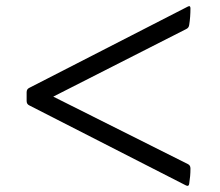

<svg xmlns="http://www.w3.org/2000/svg" viewBox="-20 -598 710 620"><path d="M595 -571Q595 -581 587 -577L74 -314Q66 -310 66 -300V-272Q66 -262 74 -258L581 1Q590 5 591 -5Q593 -18 594 -29.5Q595 -41 595 -54Q595 -64 587 -68L152 -286L581 -504Q590 -508 591 -518Q593 -530 594 -544Q595 -558 595 -571Z"/></svg>

Font: Hahmlet
Style: Regular
Weight: 400
Designer: Minjoo Ham & Mark Frömberg
Foundry: hypertype
Version: Version 1.001; ttfautohint (v1.8.3)